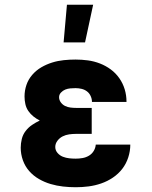

<svg xmlns="http://www.w3.org/2000/svg" viewBox="-20 -778 640 806"><path d="M298 8Q271 8 244.5 5Q218 2 192.5 -5.5Q167 -13 143.5 -26.5Q120 -40 102.5 -60Q85 -80 76 -105.5Q67 -131 67 -158Q67 -176 71.5 -194.5Q76 -213 87.5 -228Q99 -243 114.5 -253.5Q130 -264 147 -272Q133 -279 120.5 -289Q108 -299 99 -312Q90 -325 86.5 -341Q83 -357 83 -373Q83 -398 91 -421.5Q99 -445 115.5 -464Q132 -483 153.5 -495.5Q175 -508 199 -515.5Q223 -523 248 -525.5Q273 -528 297 -528Q323 -528 349 -524.5Q375 -521 399.5 -511.5Q424 -502 445 -486.5Q466 -471 481 -449.5Q496 -428 503.5 -403Q511 -378 511 -352V-350H366V-351Q366 -363 360.5 -375Q355 -387 345 -394.5Q335 -402 322.5 -405Q310 -408 297 -408Q286 -408 275 -407Q264 -406 254 -402Q244 -398 236 -389.5Q228 -381 228 -370Q228 -358 235.5 -348Q243 -338 253.5 -333Q264 -328 276 -326.5Q288 -325 300 -325H365V-216H300Q285 -216 270.5 -214Q256 -212 243 -205.5Q230 -199 221 -187Q212 -175 212 -161Q212 -147 221.5 -136Q231 -125 244 -120Q257 -115 270.5 -113.5Q284 -112 298 -112Q312 -112 326.5 -114.5Q341 -117 353.5 -124.5Q366 -132 373.5 -144.5Q381 -157 382 -171H527Q527 -144 518.5 -117.5Q510 -91 493.5 -69.5Q477 -48 454 -32.5Q431 -17 405 -8Q379 1 352 4.5Q325 8 298 8ZM247 -600 261 -758H371L337 -600Z"/></svg>

Font: Iosevka Etoile Heavy
Style: Regular
Weight: 900
Designer: Belleve Invis
Foundry: Belleve Invis
Version: Version 22.1.2; ttfautohint (v1.8.4)